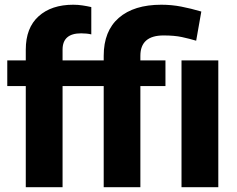

<svg xmlns="http://www.w3.org/2000/svg" viewBox="-20 -780 988 800"><path d="M240.7 0H87.4V-421.4H10.3V-528.3H87.4V-573.2Q87.4 -664.1 140.9 -712.2Q194.3 -760.3 285.2 -760.3Q305.7 -760.3 324.5 -757.3Q343.3 -754.4 360.4 -750.5V-636.7Q342.3 -641.1 317.9 -641.1Q240.7 -641.1 240.7 -573.2V-528.3H412.1V-547.4Q412.1 -650.9 475.1 -705.6Q538.1 -760.3 652.3 -760.3Q695.3 -760.3 735.6 -752.4Q775.9 -744.6 818.8 -731.9L797.4 -610.4Q769.5 -618.7 738.3 -625.5Q707 -632.3 661.6 -632.3Q564.9 -632.3 564.9 -547.4V-528.3H669.4V-421.4H564.9V0H412.1V-421.4H240.7ZM889.6 -528.3V0H736.3V-528.3Z"/></svg>

Font: Vazirmatn FD ExtraBold
Style: Regular
Weight: 800
Designer: Saber Rastikerdar
Foundry: Saber Rastikerdar
Version: Version 33.003